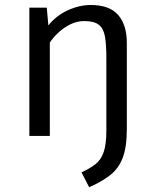

<svg xmlns="http://www.w3.org/2000/svg" viewBox="-20 -558 640 788"><path d="M500.5 -28.5Q500.5 46 483.5 90Q466.5 134 432.2 160.8Q398 187.5 346 210.5L314.5 149.5Q349 133.5 371.8 115.8Q394.5 98 405.5 66.2Q416.5 34.5 416.5 -23V-320.5Q416.5 -374.5 410.8 -407.8Q405 -441 385.8 -456.2Q366.5 -471.5 325.5 -471.5Q295.5 -471.5 268.5 -458Q241.5 -444.5 220 -424.5Q198.5 -404.5 184.5 -383.5V0H100.5V-526.5H172L178.5 -453.5Q210.5 -494 258.2 -515.8Q306 -537.5 352.5 -537.5Q429.5 -537.5 465 -496.5Q500.5 -455.5 500.5 -382.5Z"/></svg>

Font: Fast_Mono
Style: Regular
Weight: 400
Monospace: yes
Designer: Carrois Corporate, Edenspiekermann AG, Nikita Prokopov
Foundry: Carrois Corporate, Edenspiekermann AG, Nikita Prokopov
Version: Version 5.002